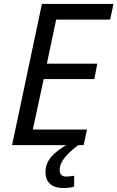

<svg xmlns="http://www.w3.org/2000/svg" viewBox="-20 -734 594 971"><path d="M314 0C254 37 210 74 210 137C210 192 248 217 299 217C318 217 338 215 355 210V155C343 156 328 159 315 159C293 159 282 148 282 126C282 73 336 32 375 0H403L420 -79H146L201 -334H457L472 -412H217L264 -635H537L554 -714H192L41 0Z"/></svg>

Font: BC Sans
Style: Italic
Weight: 400
Italic angle: -12°
Designer: Monotype Design Team
Designer: Province of B.C.
Foundry: Monotype Imaging Inc.
Version: Version 2.000;GOOG;noto-source:20170915:90ef993387c0